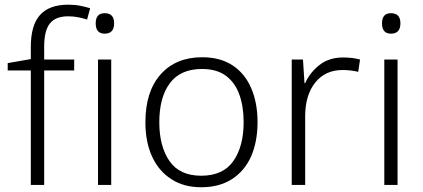

<svg xmlns="http://www.w3.org/2000/svg" viewBox="-20 -785 1796 815"><path d="M167.5 -532.2H294.9V-485.8H167.5V0H110.8V-485.8H12.7V-517.1L110.8 -534.2V-585.9Q110.8 -678.2 150.1 -721.7Q189.5 -765.1 269.5 -765.1Q297.9 -765.1 320.8 -760.5Q343.8 -755.9 362.8 -750L349.6 -702.1Q331.5 -708 311 -711.9Q290.5 -715.8 269.5 -715.8Q215.8 -715.8 191.7 -685.3Q167.5 -654.8 167.5 -586.9Z M424.3 -729Q464.4 -729 464.4 -686Q464.4 -642.1 424.3 -642.1Q386.2 -642.1 386.2 -686Q386.2 -729 424.3 -729ZM396 0V-532.2H452.1V0Z M1073.2 -266.1Q1073.2 -184.1 1045.9 -121.1Q1018.1 -59.1 964.6 -24.7Q911.1 9.8 834 9.8Q759.8 9.8 707.5 -24.4Q654.3 -58.1 625.7 -120.1Q597.2 -182.1 597.2 -266.1Q597.2 -396 661.6 -469Q726.1 -542 838.4 -542Q914.6 -542 966.8 -507.8Q1019 -473.6 1046.1 -411.4Q1073.2 -349.1 1073.2 -266.1ZM656.2 -266.1Q656.2 -164.1 699.2 -101.6Q742.2 -39.1 834 -39.1Q927.2 -39.1 970.7 -101.6Q1014.2 -164.1 1014.2 -266.1Q1014.2 -332.5 996.1 -383.3Q978 -434.1 939.2 -463.1Q900.4 -492.2 837.4 -492.2Q746.1 -492.2 701.2 -432.1Q656.2 -372.1 656.2 -266.1Z M1436 -541Q1478.5 -541 1508.3 -532.2L1500.5 -480Q1469.2 -487.8 1434.1 -487.8Q1360.4 -487.8 1317.9 -434.3Q1275.4 -380.9 1275.4 -292V0H1218.3V-532.2H1266.1L1272.5 -432.1H1275.4Q1295.4 -477.1 1335.9 -509Q1376.5 -541 1436 -541Z M1639.6 -729Q1679.7 -729 1679.7 -686Q1679.7 -642.1 1639.6 -642.1Q1601.6 -642.1 1601.6 -686Q1601.6 -729 1639.6 -729ZM1611.3 0V-532.2H1667.5V0Z"/></svg>

Font: Nokora Light
Style: Regular
Weight: 300
Designer: Danh Hong
Version: Version 8.000; ttfautohint (v1.8.3)